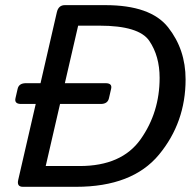

<svg xmlns="http://www.w3.org/2000/svg" viewBox="-20 -720 746 740"><path d="M61.5 -319.3Q34.7 -319.3 39.6 -341.3L47.9 -377.4Q52.7 -399.4 80.1 -399.4H136.2L199.2 -673.3Q205.6 -700.2 230 -700.2H385.7Q560.5 -700.2 627.9 -614.7Q695.3 -529.3 695.3 -414.1Q695.3 -248 592.8 -124Q490.2 0 272.9 0H68.4Q43.9 0 50.3 -26.9L117.7 -319.3ZM156.2 -80.1H287.1Q449.2 -80.1 522.2 -183.6Q595.2 -287.1 595.2 -419.9Q595.2 -503.9 555.4 -562.5Q515.6 -621.1 363.3 -621.1H281.2L230 -399.4H386.7Q413.6 -399.4 408.2 -377.4L399.9 -341.3Q395 -319.3 368.2 -319.3H211.4Z"/></svg>

Font: Istok
Style: Italic
Weight: 500
Italic angle: -13°
Designer: Andrey V. Panov
Foundry: Andrey V. Panov
Version: Version 1.0.3